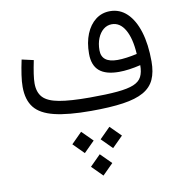

<svg xmlns="http://www.w3.org/2000/svg" viewBox="-99 -656 1082 1138"><g transform="rotate(-10 442.0 -86.5)"><path d="M367.5 325.9 431.5 390.1 495.8 325.9 431.5 261.8ZM452.1 175.5 516.1 239.7 580.4 175.5 516.1 111.4ZM281.9 175.5 345.9 239.7 410.2 175.5 345.9 111.4ZM759.7 -216.7Q759.7 -174.6 746.1 -147.6Q732.5 -120.6 697.3 -105.9Q662.1 -91.2 597.8 -85.4Q533.6 -79.5 432.2 -79.5Q315.7 -79.5 248.2 -91.7Q180.7 -103.9 152.3 -134.3Q124 -164.7 124 -218.9Q124 -242.1 129 -276.1Q134 -310 143.5 -355.8L73 -371.6Q62.4 -322.6 56.6 -282Q50.7 -241.5 50.7 -210.6Q50.7 -132.2 87.3 -86.1Q123.8 -40.1 206.3 -20.1Q288.8 0 426.4 0Q541.8 0 619.6 -11.4Q697.3 -22.8 743.3 -48.8Q789.3 -74.8 809.4 -118.7Q829.4 -162.6 829.4 -227.3Q829.4 -330.1 806.1 -405.5Q782.7 -480.9 739.8 -522Q696.8 -563 638.1 -563Q589 -563 551.6 -534.3Q514.2 -505.5 493.3 -454.5Q472.4 -403.4 472.4 -335.5Q472.4 -266.1 511.2 -232.6Q550 -199.1 629.6 -199.1Q658 -199.1 691.3 -203.6Q724.7 -208.2 759.7 -216.7ZM750.7 -285.7Q717.9 -278.4 687.8 -274.4Q657.8 -270.3 633.4 -270.3Q536.9 -270.3 536.9 -345.1Q536.9 -385.7 549.7 -417.1Q562.4 -448.5 584.7 -466.7Q607 -484.8 635.4 -484.8Q684.5 -484.8 714.7 -432.6Q745 -380.4 750.7 -285.7Z"/></g></svg>

Font: Estedad VF
Style: Regular
Weight: 100
Designer: Amin Abedi
Version: Version 7.3